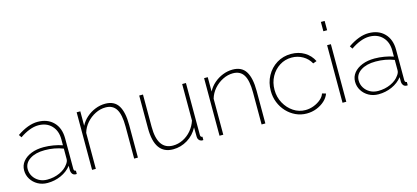

<svg xmlns="http://www.w3.org/2000/svg" viewBox="-60 -1197 3640 1675"><g transform="rotate(-15 1759.5 -360.0)"><path d="M37 -149Q37 -194 64.5 -228Q92 -262 140.5 -281.5Q189 -301 253 -301Q295 -301 340 -293.5Q385 -286 421 -273V-328Q421 -404 376.5 -450.5Q332 -497 257 -497Q219 -497 176 -480.5Q133 -464 90 -434L73 -459Q174 -528 259 -528Q349 -528 402 -473.5Q455 -419 455 -326V-52Q455 -30 473 -30V0Q458 1 454 -1Q440 -4 432 -16Q424 -28 423 -42V-87Q387 -41 329.5 -15.5Q272 10 208 10Q159 10 120.5 -11.5Q82 -33 59.5 -69Q37 -105 37 -149ZM403 -104Q421 -127 421 -148V-243Q344 -273 255 -273Q172 -273 121 -239.5Q70 -206 70 -151Q70 -115 88.5 -85Q107 -55 139 -37Q171 -19 212 -19Q274 -19 325.5 -42.5Q377 -66 403 -104Z M1025 0H991V-290Q991 -397 960.5 -446.5Q930 -496 864 -496Q817 -496 772 -473.5Q727 -451 693 -412.5Q659 -374 645 -325V0H611V-520H644V-390Q665 -431 700.5 -462Q736 -493 780 -510.5Q824 -528 870 -528Q952 -528 988.5 -469Q1025 -410 1025 -294Z M1176 -224V-520H1210V-228Q1210 -22 1349 -22Q1396 -22 1439.5 -43.5Q1483 -65 1515.5 -103Q1548 -141 1564 -190V-520H1598V-52Q1598 -30 1616 -30V0Q1602 1 1597 -1Q1584 -4 1575.5 -15.5Q1567 -27 1567 -42L1566 -128Q1533 -64 1472.5 -27Q1412 10 1342 10Q1176 10 1176 -224Z M2176 0H2142V-290Q2142 -397 2111.5 -446.5Q2081 -496 2015 -496Q1968 -496 1923 -473.5Q1878 -451 1844 -412.5Q1810 -374 1796 -325V0H1762V-520H1795V-390Q1816 -431 1851.5 -462Q1887 -493 1931 -510.5Q1975 -528 2021 -528Q2103 -528 2139.5 -469Q2176 -410 2176 -294Z M2549 10Q2496 10 2450 -11.5Q2404 -33 2369 -70.5Q2334 -108 2314.5 -157Q2295 -206 2295 -262Q2295 -336 2328 -396.5Q2361 -457 2418.5 -492.5Q2476 -528 2548 -528Q2616 -528 2668.5 -496.5Q2721 -465 2748 -410L2715 -398Q2690 -444 2644.5 -470Q2599 -496 2545 -496Q2485 -496 2436 -465Q2387 -434 2358 -381Q2329 -328 2329 -262Q2329 -196 2359 -141.5Q2389 -87 2438 -54.5Q2487 -22 2546 -22Q2585 -22 2622 -36.5Q2659 -51 2686 -74.5Q2713 -98 2721 -125L2755 -115Q2742 -79 2711 -51Q2680 -23 2638 -6.5Q2596 10 2549 10Z M2873 -646V-730H2907V-646ZM2873 0V-520H2907V0Z M3026 -149Q3026 -194 3053.5 -228Q3081 -262 3129.5 -281.5Q3178 -301 3242 -301Q3284 -301 3329 -293.5Q3374 -286 3410 -273V-328Q3410 -404 3365.5 -450.5Q3321 -497 3246 -497Q3208 -497 3165 -480.5Q3122 -464 3079 -434L3062 -459Q3163 -528 3248 -528Q3338 -528 3391 -473.5Q3444 -419 3444 -326V-52Q3444 -30 3462 -30V0Q3447 1 3443 -1Q3429 -4 3421 -16Q3413 -28 3412 -42V-87Q3376 -41 3318.5 -15.5Q3261 10 3197 10Q3148 10 3109.5 -11.5Q3071 -33 3048.5 -69Q3026 -105 3026 -149ZM3392 -104Q3410 -127 3410 -148V-243Q3333 -273 3244 -273Q3161 -273 3110 -239.5Q3059 -206 3059 -151Q3059 -115 3077.5 -85Q3096 -55 3128 -37Q3160 -19 3201 -19Q3263 -19 3314.5 -42.5Q3366 -66 3392 -104Z"/></g></svg>

Font: Raleway ExtraLight
Style: Regular
Weight: 200
Designer: Matt McInerney, Pablo Impallari, Rodrigo Fuenzalida
Foundry: Matt McInerney, Pablo Impallari, Rodrigo Fuenzalida
Version: Version 4.026